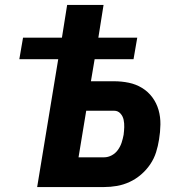

<svg xmlns="http://www.w3.org/2000/svg" viewBox="-20 -755 740 775"><path d="M130 0 215 -516H58L73 -603H230L251 -735H398L377 -603H534L519 -516H362L347 -427H440Q471 -427 500 -421Q529 -415 553.5 -400Q578 -385 595 -362Q612 -339 620 -311Q628 -283 627.5 -252.5Q627 -222 622 -192Q618 -166 610 -140.5Q602 -115 586.5 -92Q571 -69 549.5 -50.5Q528 -32 503 -20.5Q478 -9 452 -4.5Q426 0 400 0ZM400 -120Q416 -120 431 -128Q446 -136 456 -150Q466 -164 471 -179.5Q476 -195 479 -211Q481 -227 481.5 -242Q482 -257 479 -271.5Q476 -286 466 -297Q456 -308 441 -308H328L297 -120Z"/></svg>

Font: Iosevka Aile Heavy
Style: Italic
Weight: 900
Italic angle: -9°
Designer: Belleve Invis
Foundry: Belleve Invis
Version: Version 31.1.0; ttfautohint (v1.8.4)